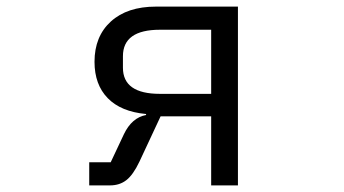

<svg xmlns="http://www.w3.org/2000/svg" viewBox="-20 -561 1040 581"><path d="M250 0V-70H315L355 -155Q379 -205 422 -213V-216Q346 -223 306 -264Q266 -305 266 -374Q266 -451 315.5 -496Q365 -541 452 -541H700V0H619V-209H466L402 -72Q383 -32 362.5 -16Q342 0 313 0ZM619 -277V-471H464Q352 -471 352 -391V-356Q352 -277 464 -277Z"/></svg>

Font: IBM Plex Sans JP
Style: Regular
Weight: 400
Designer: Mike Abbink; Paul van der Laan; Pieter van Rosmalen; Wujin Sim; Yejin Wi; Jinhee Kim; Boomi Park; Yona Kim; Kichan Ma
Foundry: Sandoll Inc.
Version: Version 1.000